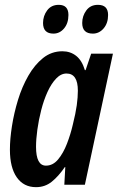

<svg xmlns="http://www.w3.org/2000/svg" viewBox="-20 -764 487 794"><path d="M129 10Q78 10 49.5 -30.5Q21 -71 21 -145Q21 -189 29.5 -243Q38 -297 54.5 -351Q71 -405 97 -450.5Q123 -496 158 -524Q193 -552 238 -552Q271 -552 295 -533Q319 -514 331 -474H334L357 -542H447L331 0H246L250 -73H248Q222 -35 194 -12.5Q166 10 129 10ZM170 -79Q199 -79 220.5 -105Q242 -131 257 -170Q272 -209 281 -248Q293 -296 297.5 -329Q302 -362 302 -389Q302 -460 255 -460Q232 -460 212 -439Q192 -418 176.5 -384Q161 -350 150.5 -309Q140 -268 134.5 -228Q129 -188 129 -157Q129 -79 170 -79ZM364 -625Q320 -625 320 -669Q320 -698 337 -721Q354 -744 385 -744Q427 -744 427 -702Q427 -668 408.5 -646.5Q390 -625 364 -625ZM201 -625Q158 -625 158 -669Q158 -698 175 -721Q192 -744 223 -744Q263 -744 263 -702Q263 -668 245 -646.5Q227 -625 201 -625Z"/></svg>

Font: Noto Sans ExtraCondensed SemiBold
Style: Italic
Weight: 600
Width: 2
Italic angle: -12°
Designer: Monotype Design Team
Foundry: Monotype Imaging Inc.
Version: Version 2.013; ttfautohint (v1.8.4.7-5d5b)